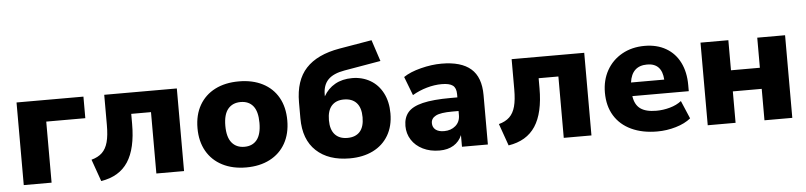

<svg xmlns="http://www.w3.org/2000/svg" viewBox="-45 -986 5241 1248"><g transform="rotate(-5 2575.5 -361.5)"><path d="M68.4 -539.1H504.9V-398.4H250V0H68.4Z M640.6 -342.8V-539.1H1114.3V0H933.6V-400.4H804.7V-335Q804.7 -173.8 748 -87.4Q691.4 -1 572.3 17.6L521.5 -126Q565.4 -137.7 591.3 -162.6Q617.2 -187.5 628.9 -230.5Q640.6 -273.4 640.6 -342.8Z M1225.6 -269.5Q1225.6 -356.4 1261.7 -419.4Q1297.9 -482.4 1363.8 -516.1Q1429.7 -549.8 1519.5 -549.8Q1608.4 -549.8 1674.3 -516.1Q1740.2 -482.4 1775.9 -419.4Q1811.5 -356.4 1811.5 -269.5Q1811.5 -183.6 1775.9 -120.1Q1740.2 -56.6 1674.3 -22.5Q1608.4 11.7 1519.5 11.7Q1430.7 11.7 1364.3 -22.5Q1297.9 -56.6 1261.7 -120.1Q1225.6 -183.6 1225.6 -269.5ZM1519.5 -123Q1572.3 -123 1601.1 -159.2Q1629.9 -195.3 1629.9 -269.5Q1629.9 -343.8 1601.1 -379.4Q1572.3 -415 1519.5 -415Q1466.8 -415 1437 -379.4Q1407.2 -343.8 1407.2 -269.5Q1407.2 -195.3 1437 -159.2Q1466.8 -123 1519.5 -123Z M1897.5 -275.4V-379.9Q1897.5 -522.5 1970.2 -601.1Q2043 -679.7 2190.4 -705.1L2402.3 -741.2L2448.2 -601.6L2210 -560.5Q2136.7 -547.9 2102.5 -512.7Q2068.4 -477.5 2068.4 -415V-404.3Q2095.7 -453.1 2143.1 -480Q2190.4 -506.8 2254.9 -506.8Q2320.3 -506.8 2372.6 -476.6Q2424.8 -446.3 2454.1 -389.6Q2483.4 -333 2483.4 -256.8Q2483.4 -173.8 2447.8 -113.3Q2412.1 -52.7 2347.2 -20.5Q2282.2 11.7 2195.3 11.7Q2056.6 11.7 1977.1 -62.5Q1897.5 -136.7 1897.5 -275.4ZM2191.4 -122.1Q2244.1 -122.1 2272.5 -153.3Q2300.8 -184.6 2300.8 -247.1Q2300.8 -309.6 2272 -341.3Q2243.2 -373 2189.5 -373Q2137.7 -373 2109.4 -341.3Q2081.1 -309.6 2081.1 -247.1Q2081.1 -185.5 2109.9 -153.8Q2138.7 -122.1 2191.4 -122.1Z M2573.2 -166Q2573.2 -220.7 2602.1 -254.9Q2630.9 -289.1 2698.7 -305.7Q2766.6 -322.3 2882.8 -322.3H2925.8V-343.8Q2925.8 -383.8 2903.8 -400.4Q2881.8 -417 2832 -417Q2784.2 -417 2734.4 -402.8Q2684.6 -388.7 2639.6 -362.3L2592.8 -484.4Q2635.7 -513.7 2706.5 -531.7Q2777.3 -549.8 2841.8 -549.8Q2969.7 -549.8 3033.2 -494.6Q3096.7 -439.5 3096.7 -322.3V0H2927.7V-76.2Q2910.2 -34.2 2872.6 -11.2Q2835 11.7 2781.2 11.7Q2719.7 11.7 2672.4 -11.7Q2625 -35.2 2599.1 -75.7Q2573.2 -116.2 2573.2 -166ZM2821.3 -111.3Q2866.2 -111.3 2896 -137.2Q2925.8 -163.1 2925.8 -207V-233.4H2883.8Q2808.6 -233.4 2777.3 -217.3Q2746.1 -201.2 2746.1 -169.9Q2746.1 -142.6 2765.6 -127Q2785.2 -111.3 2821.3 -111.3Z M3298.8 -342.8V-539.1H3772.5V0H3591.8V-400.4H3462.9V-335Q3462.9 -173.8 3406.2 -87.4Q3349.6 -1 3230.5 17.6L3179.7 -126Q3223.6 -137.7 3249.5 -162.6Q3275.4 -187.5 3287.1 -230.5Q3298.8 -273.4 3298.8 -342.8Z M3883.8 -269.5Q3883.8 -350.6 3919.4 -414.1Q3955.1 -477.5 4019.5 -513.7Q4084 -549.8 4167 -549.8Q4247.1 -549.8 4306.2 -515.6Q4365.2 -481.4 4396.5 -418.5Q4427.7 -355.5 4427.7 -271.5V-231.4H4059.6Q4067.4 -174.8 4103 -148.9Q4138.7 -123 4207 -123Q4252 -123 4295.9 -135.3Q4339.8 -147.5 4371.1 -171.9L4420.9 -54.7Q4382.8 -23.4 4323.2 -5.9Q4263.7 11.7 4201.2 11.7Q4104.5 11.7 4032.7 -22Q3960.9 -55.7 3922.4 -118.7Q3883.8 -181.6 3883.8 -269.5ZM4275.4 -320.3Q4268.6 -427.7 4172.9 -427.7Q4073.2 -427.7 4058.6 -320.3Z M4531.2 -539.1H4712.9V-342.8H4901.4V-539.1H5083V0H4901.4V-205.1H4712.9V0H4531.2Z"/></g></svg>

Font: Min Sans Black
Style: Regular
Weight: 900
Designer: Jinseong-Kim, NotoSansCJK, Nunito
Foundry: Jinseong-Kim
Version: Version 1.000